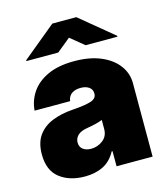

<svg xmlns="http://www.w3.org/2000/svg" viewBox="-114 -847 818 943"><g transform="rotate(-15 295.5 -375.5)"><path d="M201.7 8.5Q123.6 8.5 73.9 -30.4Q24.1 -69.2 24.1 -150.6Q24.1 -210.6 50.8 -247.2Q77.4 -283.7 122.9 -301.8Q168.3 -320 224.4 -323.9Q293.3 -328.8 322.1 -338.6Q350.9 -348.4 350.9 -372.2V-373.6Q350.9 -394.9 334.5 -406.2Q318.2 -417.6 292.6 -417.6Q264.6 -417.6 247 -405.4Q229.4 -393.1 225.9 -367.9H45.5Q49 -417.6 77.2 -459.7Q105.5 -501.8 159.8 -527.2Q214.1 -552.6 295.5 -552.6Q373.6 -552.6 429.9 -528.8Q486.2 -505 516.5 -464.5Q546.9 -424 546.9 -373.6V0H363.6V-76.7H359.4Q334.5 -30.9 294.7 -11.2Q255 8.5 201.7 8.5ZM265.6 -115.1Q299 -115.1 325.6 -135.5Q352.3 -155.9 352.3 -193.2V-238.6Q323.2 -226.6 274.1 -218.8Q240.1 -213.4 224.4 -198.2Q208.8 -182.9 208.8 -161.9Q208.8 -139.2 224.8 -127.1Q240.8 -115.1 265.6 -115.1ZM231.5 -613.6 301.1 -670.5 370.7 -613.6H532.7V-617.9L362.2 -758.5H240.1L69.6 -617.9V-613.6Z"/></g></svg>

Font: Inter UI Black
Style: Regular
Weight: 900
Designer: Rasmus Andersson
Foundry: rsms
Version: 3.2;8d6f07862